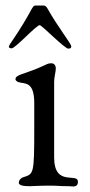

<svg xmlns="http://www.w3.org/2000/svg" viewBox="-20 -668 324 695"><path d="M12 -499C12 -494 19 -493 22 -493C36 -493 111 -577 124 -577C131 -577 214 -492 227 -492C230 -492 238 -492 238 -500C238 -510 190 -569 152 -637C146 -648 141 -648 135 -648H110C93 -648 103 -635 16 -508C14 -504 12 -501 12 -499ZM36 -381C36 -377 41 -373 46 -371C68 -363 104 -377 104 -294V-206C104 -33 102 -39 63 -26C54 -23 48 -14 48 -7C48 3 63 6 88 6C105 6 117 4 159 4C197 4 188 6 230 6C235 6 241 7 245 7C261 7 262 -4 262 -10C262 -45 176 10 176 -98V-372C176 -389 182 -408 182 -420C182 -434 173 -439 167 -439C151 -439 153 -436 117 -421C61 -398 36 -397 36 -381Z"/></svg>

Font: OFL Sorts Mill Goudy
Style: Regular
Weight: 500
Version: Version 003.000